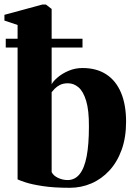

<svg xmlns="http://www.w3.org/2000/svg" viewBox="-24 -838 614 868"><path d="M-4 -745V-771L167.5 -817.5H183.5L209.5 -797.5V-457Q216.5 -471 236.8 -488.2Q257 -505.5 286.2 -518Q315.5 -530.5 349 -530.5Q412.5 -530.5 456.5 -501.8Q500.5 -473 523.2 -418.8Q546 -364.5 546 -287.5Q546 -216.5 526 -161Q506 -105.5 470.5 -67Q435 -28.5 389 -8.8Q343 11 291.5 11Q218.5 11 168.5 3.2Q118.5 -4.5 90.8 -13.8Q63 -23 55.5 -27V-725ZM283.5 -461.5Q261.5 -461.5 247 -454Q232.5 -446.5 223.5 -437Q214.5 -427.5 209.5 -421.5V-60Q217.5 -43.5 238.5 -33.8Q259.5 -24 281.5 -24Q314.5 -24 336 -50.8Q357.5 -77.5 367.8 -131.2Q378 -185 378 -265Q378.5 -339.5 365.5 -382.2Q352.5 -425 331 -443.2Q309.5 -461.5 283.5 -461.5ZM2 -663H349V-623H2Z"/></svg>

Font: Merriweather 120pt ExtraBold
Style: Regular
Weight: 800
Version: Version 2.100